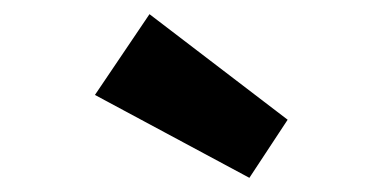

<svg xmlns="http://www.w3.org/2000/svg" viewBox="-20 -825 540 271"><path d="M332 -574 114 -691 191 -805 386 -656Z"/></svg>

Font: Lexend Zetta ExtraBold
Style: Regular
Weight: 800
Designer: Bonnie Shaver-Troup, Thomas Jockin
Foundry: Lexend
Version: Version 1.007